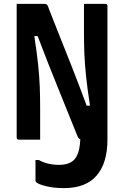

<svg xmlns="http://www.w3.org/2000/svg" viewBox="-20 -720 640 990"><path d="M187 0H77Q66 0 66 -11V-700H210Q218 -700 222.5 -695.5Q227 -691 235 -667Q251 -625 281 -550.5Q311 -476 349 -379.5Q387 -283 427 -175H444Q430 -266 423.5 -329.5Q417 -393 415 -444Q413 -495 413 -549V-700H523Q534 -700 534 -689V0Q534 121 478 185.5Q422 250 310 250Q258 250 217.5 240Q177 230 166 219Q163 216 163 211V105H180Q224 130 285 130Q341 130 366 99.5Q391 69 394 -2Q389 -3 384.5 -9Q380 -15 375 -29Q334 -132 281 -262Q228 -392 174 -534H157Q170 -449 176.5 -387.5Q183 -326 185 -273.5Q187 -221 187 -162Z"/></svg>

Font: Recursive Mn Lnr St SmB
Style: Regular
Weight: 600
Monospace: yes
Version: Version 1.079;hotconv 1.0.112;makeotfexe 2.5.65598; ttfautoh